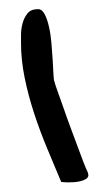

<svg xmlns="http://www.w3.org/2000/svg" viewBox="-20 -733 220 411"><path d="M25 -640.3Q25 -646.5 25 -658.7Q25 -670.8 28.3 -683Q31.6 -695.2 38.9 -704.3Q46.1 -713.4 61.4 -713.4Q70 -713.4 75.6 -702.6Q81.2 -691.9 84.8 -675.9Q88.5 -659.9 90.1 -640.5Q91.8 -621.2 92.8 -603.9Q93.8 -586.7 94.4 -574.1Q95.1 -561.4 96.4 -558.6Q98.4 -550.9 104 -535.6Q109.7 -520.3 116.3 -501Q122.9 -481.6 130.8 -460.6Q138.8 -439.6 145.7 -420.5Q152.7 -401.3 158.6 -386Q164.6 -370.8 167.9 -364.1Q167.9 -363.1 168.6 -361.2Q169.2 -359.3 169.2 -358.3Q169.2 -353.1 164.3 -350Q159.3 -346.9 152.3 -345.2Q145.4 -343.5 138.1 -343Q130.8 -342.6 124.9 -342.6Q122.2 -342.6 117.3 -343Q112.3 -343.5 111 -343.5Q97.1 -377 81.5 -414Q66 -451 53.4 -489.3Q40.8 -527.5 32.9 -566Q25 -604.4 25 -640.3Z"/></svg>

Font: Gloria Hallelujah
Style: Regular
Weight: 400
Designer: Kimberly Geswein
Foundry: Kimberly Geswein
Version: Version 1.004 2010